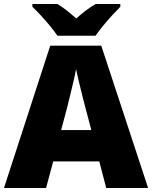

<svg xmlns="http://www.w3.org/2000/svg" viewBox="-20 -947 766 967"><path d="M515 0 480 -134H248L212 0H0L233 -717H490L726 0ZM409 -409Q404 -428 395 -463.5Q386 -499 377 -537Q368 -575 363 -599Q359 -575 350.5 -539Q342 -503 333.5 -468Q325 -433 319 -409L288 -292H440ZM269 -767Q254 -790 231.5 -817Q209 -844 185.5 -869.5Q162 -895 143 -913V-927H269Q295 -911 316.5 -894Q338 -877 364 -854Q390 -877 413 -894.5Q436 -912 462 -927H586V-913Q569 -896 545.5 -870.5Q522 -845 499.5 -817.5Q477 -790 461 -767Z"/></svg>

Font: Noto Sans Cham Black
Style: Regular
Weight: 900
Version: Version 2.002